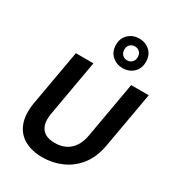

<svg xmlns="http://www.w3.org/2000/svg" viewBox="-232 -1131 1166 1278"><g transform="rotate(30 350.5 -492.0)"><path d="M293 12Q212 12 155 -20Q98 -52 74 -115Q50 -178 65 -270L141 -700H276L200 -269Q191 -218 201.5 -183Q212 -148 241 -130Q270 -112 317 -112Q363 -112 398.5 -129.5Q434 -147 457.5 -182Q481 -217 490 -269L566 -700H701L625 -270Q608 -174 559 -111.5Q510 -49 440.5 -18.5Q371 12 293 12ZM459 -769Q412 -769 378 -799.5Q344 -830 344 -883Q344 -935 378 -965.5Q412 -996 459 -996Q507 -996 540.5 -965.5Q574 -935 574 -883Q574 -830 540.5 -799.5Q507 -769 459 -769ZM459 -829Q481 -829 496 -843.5Q511 -858 511 -883Q511 -908 496 -922Q481 -936 459 -936Q438 -936 423 -922Q408 -908 408 -883Q408 -858 423 -843.5Q438 -829 459 -829Z"/></g></svg>

Font: DM Sans 12pt
Style: Bold Italic
Weight: 700
Italic angle: -10°
Version: Version 4.004;gftools[0.9.30]